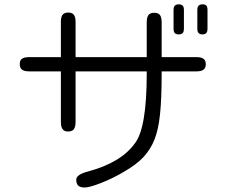

<svg xmlns="http://www.w3.org/2000/svg" viewBox="-20 -794 1040 867"><path d="M769.5 -768.6Q763.7 -762.7 763.7 -749V-665Q763.7 -650.4 769.5 -644.5Q775.4 -638.7 787.1 -638.7Q798.8 -638.7 804.7 -644.5Q810.5 -650.4 810.5 -665V-749Q810.5 -762.7 804.7 -768.6Q798.8 -774.4 787.1 -774.4Q775.4 -774.4 769.5 -768.6ZM917 -749Q917 -763.7 911.6 -769Q906.2 -774.4 894.5 -774.4Q882.8 -774.4 877 -768.6Q871.1 -762.7 871.1 -749V-665Q871.1 -650.4 877 -644.5Q882.8 -638.7 894 -638.7Q905.3 -638.7 911.1 -644.5Q917 -650.4 917 -665ZM700.2 -728.5Q692.4 -736.3 676.8 -736.3Q661.1 -736.3 652.3 -728.5Q642.6 -717.8 642.6 -693.4V-536.1H321.3V-695.3Q321.3 -719.7 311.5 -729.5Q303.7 -737.3 288.1 -737.3Q268.6 -737.3 260.7 -724.6Q254.9 -713.9 254.9 -695.3V-536.1H111.3Q86.9 -536.1 76.2 -526.4Q69.3 -518.6 69.3 -504.9Q69.3 -489.3 77.1 -481.4Q86.9 -471.7 111.3 -471.7H254.9V-243.2Q254.9 -209 274.4 -202.1Q279.3 -200.2 287.1 -200.2Q302.7 -200.2 311.5 -208Q321.3 -218.8 321.3 -243.2V-471.7H642.6V-461.9Q642.6 -214.8 588.9 -146.5Q526.4 -59.6 377 -19.5Q324.2 -5.9 324.2 17.6Q324.2 35.2 333 43.9Q341.8 52.7 362.8 52.7Q383.8 52.7 436.5 32.2Q489.3 11.7 540 -18.6Q597.7 -51.8 628.9 -85.9Q660.2 -120.1 677.7 -164.1Q695.3 -208 702.6 -277.8Q710 -347.7 710 -461.9V-471.7H867.2Q891.6 -471.7 901.4 -481.4Q909.2 -489.3 909.2 -503.9Q909.2 -518.6 901.4 -526.4Q891.6 -536.1 867.2 -536.1H710V-693.4Q710 -718.8 700.2 -728.5Z"/></svg>

Font: FakePearl
Style: ExtraLight
Weight: 300
Version: Version 1.2